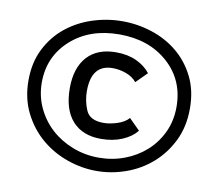

<svg xmlns="http://www.w3.org/2000/svg" viewBox="-76 -777 968 854"><g transform="rotate(10 408.5 -350.0)"><path d="M567 -221Q544 -192 502 -174Q460 -156 406 -156Q322 -156 276.5 -207.5Q231 -259 231 -355Q231 -446 276.5 -496.5Q322 -547 407 -547Q460 -547 499.5 -528.5Q539 -510 562 -480L513 -431Q495 -453 465 -464Q435 -475 404 -475Q308 -475 308 -355Q308 -310 325.5 -269Q343 -228 405 -228Q434 -228 467.5 -239Q501 -250 518 -270ZM44 -357Q44 -438 75.5 -500Q107 -562 158.5 -603.5Q210 -645 276 -666.5Q342 -688 411 -688Q480 -688 545.5 -666.5Q611 -645 661.5 -603Q712 -561 742.5 -499.5Q773 -438 773 -357Q773 -275 741.5 -211Q710 -147 659 -102.5Q608 -58 543 -35Q478 -12 411 -12Q344 -12 278.5 -35Q213 -58 161 -102Q109 -146 76.5 -210.5Q44 -275 44 -357ZM104 -358Q104 -297 128.5 -244.5Q153 -192 194.5 -154Q236 -116 292 -94Q348 -72 411 -72Q472 -72 526.5 -92.5Q581 -113 622.5 -150Q664 -187 688.5 -239Q713 -291 713 -354Q713 -475 627.5 -551.5Q542 -628 408 -628Q274 -628 189 -551.5Q104 -475 104 -358Z"/></g></svg>

Font: Moderustic Med
Style: Regular
Weight: 500
Designer: Tural Alisoy
Foundry: TAFT Foundry
Version: Version 2.110